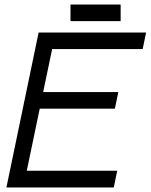

<svg xmlns="http://www.w3.org/2000/svg" viewBox="-20 -827 665 847"><path d="M155.3 -347.7 98.1 -73.7H497.1L481.9 0H8.3L150.4 -683.6H624.5L609.4 -610.4H210L170.4 -420.9H502L486.8 -347.7ZM291 -733.9V-807.1H512.2V-733.9Z"/></svg>

Font: Anka/Coder
Style: Italic
Weight: 400
Italic angle: -12°
Monospace: yes
Version: Version 001.100